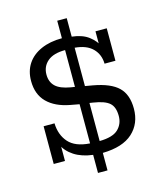

<svg xmlns="http://www.w3.org/2000/svg" viewBox="-116 -768 806 954"><g transform="rotate(-15 287.0 -291.5)"><path d="M269 100V7Q212 0 173.5 -25Q135 -50 118 -88L126 -86V0H68V-194H124Q126 -134 160 -95.5Q194 -57 269 -52V-272L277 -252L223 -262Q148 -276 107 -317Q66 -358 66 -427Q66 -478 90.5 -515Q115 -552 161 -572.5Q207 -593 269 -593V-683H318V-588Q372 -582 404 -557.5Q436 -533 450 -502L439 -498V-583H497V-416H441Q440 -464 409 -495Q378 -526 318 -531V-323L305 -336L357 -327Q446 -311 485 -273Q524 -235 524 -163Q524 -86 472.5 -39Q421 8 318 10V100ZM148 -438Q148 -400 171.5 -377.5Q195 -355 248 -346L286 -340L269 -332V-532Q209 -532 178.5 -506Q148 -480 148 -438ZM318 -51Q386 -52 414 -79Q442 -106 442 -147Q442 -193 418.5 -214Q395 -235 336 -244L292 -251L318 -260Z"/></g></svg>

Font: Rokkitt
Style: Regular
Weight: 400
Designer: Vernon Adams
Foundry: Vernon Adams
Version: Version 3.103